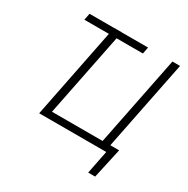

<svg xmlns="http://www.w3.org/2000/svg" viewBox="-193 -883 1201 1225"><g transform="rotate(30 407.0 -270.0)"><path d="M290.5 -661.1H109.9L119.6 -710.4H300.8V-710.9H356.9V-710.4H550.8L541 -661.1H347.2L224.6 -49.3H597.2L597.7 -50.3L730 -710.9H786.1L653.8 -50.3H718.8L669.9 171.4H618.7L652.8 0H158.7Z"/></g></svg>

Font: Franko
Style: Light Italic
Weight: 300
Designer: Google
Version: Version 1.200310; 2013